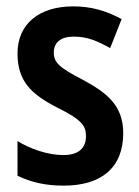

<svg xmlns="http://www.w3.org/2000/svg" viewBox="-20 -573 437 603"><path d="M367 -155C367 -243 314 -282 241 -322C165 -361 149 -377 149 -408C149 -440 171 -458 212 -458C256 -458 288 -443 326 -422L362 -513C312 -540 265 -553 210 -553C103 -553 35 -498 35 -405C35 -319 77 -278 158 -236C240 -196 250 -176 250 -145C250 -108 227 -86 179 -86C129 -86 74 -106 35 -130V-21C77 -1 121 10 180 10C297 10 367 -45 367 -155Z"/></svg>

Font: Noto Sans Sinhala UI Condensed SemiBold
Style: Regular
Weight: 600
Width: 3
Designer: Jelle Bosma - Monotype Design Team
Foundry: Monotype Imaging Inc.
Version: Version 2.006